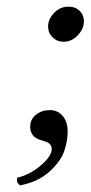

<svg xmlns="http://www.w3.org/2000/svg" viewBox="-20 -427 273 579"><path d="M71 -45Q71 -67 88.5 -81Q106 -95 130 -95Q154 -95 169 -77.5Q184 -60 184 -31Q184 0 173 30.5Q162 61 128 91.5Q94 122 40 132Q28 122 32 109Q70 100 103 72Q136 44 136 22Q136 14 131 8.5Q126 3 120.5 1Q115 -1 105 -4Q71 -13 71 -45ZM187 -407Q207 -407 220 -394.5Q233 -382 233 -363Q233 -340 214.5 -320.5Q196 -301 171 -301Q152 -301 138.5 -314.5Q125 -328 125 -347Q125 -369 143 -388Q161 -407 187 -407Z"/></svg>

Font: Linux Libertine O
Style: Italic
Weight: 400
Italic angle: -12°
Designer: Philipp H. Poll
Foundry: Philipp H. Poll
Version: Version 5.1.6